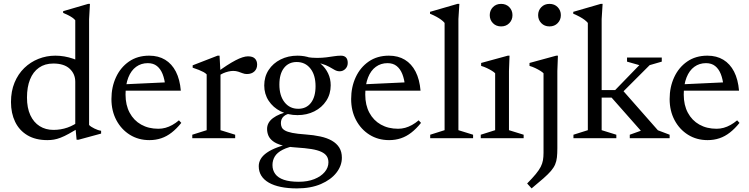

<svg xmlns="http://www.w3.org/2000/svg" viewBox="-20 -730 3958 1014"><path d="M377.5 -298Q377.5 -339.5 348 -367Q318.5 -394.5 261.5 -394.5Q217 -394.5 185.8 -372.5Q154.5 -350.5 138.5 -310.2Q122.5 -270 122.5 -215Q122.5 -160 140.2 -121.8Q158 -83.5 189.5 -63.8Q221 -44 262.5 -44Q301 -44 336.2 -56.2Q371.5 -68.5 405 -94.5V-59Q369 -37.5 344 -23.8Q319 -10 300 -2.8Q281 4.5 264.8 7.2Q248.5 10 230.5 10Q168 10 125 -15.5Q82 -41 60 -86.5Q38 -132 38 -191Q38 -248.5 56.8 -293.8Q75.5 -339 108.2 -370.8Q141 -402.5 183.2 -419.2Q225.5 -436 272.5 -436Q296.5 -436 319.5 -432Q342.5 -428 367 -419.8Q391.5 -411.5 419.5 -397.5L377.5 -369V-623Q371.5 -630.5 362 -637Q352.5 -643.5 340.2 -649.8Q328 -656 313.5 -662V-671L445.5 -709.5H455L450.5 -628.5V-70Q455 -65 462.5 -60.2Q470 -55.5 479 -51Q488 -46.5 497 -43.5Q506 -40.5 514 -39.5V-24.5L394.5 8H384.5L377.5 -68Z M768 -436Q816.5 -436 852 -414.5Q887.5 -393 908.8 -351.8Q930 -310.5 935 -251H629L630 -284.5L887 -296.5L853 -275.5Q849.5 -311.5 838.8 -338.8Q828 -366 809 -381.2Q790 -396.5 760.5 -396.5Q725.5 -396.5 699 -377.2Q672.5 -358 657.8 -321Q643 -284 643 -230.5Q643 -175 664.8 -134.5Q686.5 -94 725.5 -72Q764.5 -50 816.5 -50Q835.5 -50 853.8 -55Q872 -60 890 -70Q908 -80 925 -94.5L937.5 -81Q912.5 -50 886.5 -29.8Q860.5 -9.5 831.5 0.2Q802.5 10 769 10Q711 10 665.8 -18.2Q620.5 -46.5 594.5 -95.5Q568.5 -144.5 568.5 -207Q568.5 -270 592.5 -322Q616.5 -374 661.2 -405Q706 -436 768 -436Z M1289.5 -432.5Q1315 -432.5 1326.5 -420.5Q1338 -408.5 1338 -389Q1338 -366.5 1323.5 -352.8Q1309 -339 1283.5 -339Q1272.5 -339 1261.5 -343.2Q1250.5 -347.5 1238.2 -351.5Q1226 -355.5 1211.5 -355.5Q1200 -355.5 1186 -352.2Q1172 -349 1158.5 -343Q1145 -337 1135 -329L1124 -346.5Q1153.5 -368.5 1178.2 -384.5Q1203 -400.5 1223.5 -411.2Q1244 -422 1260.5 -427.2Q1277 -432.5 1289.5 -432.5ZM1144.5 -344.5V-42.5L1222 -18.5V0H995.5V-18.5L1071.5 -42.5V-337Q1065 -344 1054.8 -349.5Q1044.5 -355 1030.2 -360.8Q1016 -366.5 997.5 -372.5V-385L1129 -436H1139.5Z M1548 265Q1500.5 265 1463 257.2Q1425.5 249.5 1399.5 234.5Q1373.5 219.5 1360 197.8Q1346.5 176 1346.5 147.5Q1346.5 127.5 1357 109.5Q1367.5 91.5 1389.8 76Q1412 60.5 1446.2 47.8Q1480.5 35 1528.5 25H1554V37Q1502.5 45.5 1473 60.8Q1443.5 76 1431.2 96.5Q1419 117 1419 141.5Q1419 169 1433.8 189Q1448.5 209 1479.2 219.5Q1510 230 1558 230Q1604.5 230 1639.8 216Q1675 202 1694.8 178.5Q1714.5 155 1714.5 127.5Q1714.5 108 1705.5 94.5Q1696.5 81 1676.8 71.8Q1657 62.5 1624.8 57.2Q1592.5 52 1545.5 49Q1498.5 46 1468.2 37.2Q1438 28.5 1421 15.2Q1404 2 1397.2 -14.5Q1390.5 -31 1390.5 -49Q1390.5 -83 1422 -106.5Q1453.5 -130 1507 -141L1519.5 -132Q1492.5 -128.5 1478 -115.2Q1463.5 -102 1463.5 -80Q1463.5 -68 1467.8 -58.2Q1472 -48.5 1484.8 -41Q1497.5 -33.5 1523.5 -28.2Q1549.5 -23 1593 -20Q1636.5 -17 1672 -9.2Q1707.5 -1.5 1732.8 13Q1758 27.5 1771.8 49.5Q1785.5 71.5 1785.5 103Q1785.5 145 1756.8 182Q1728 219 1674.8 242Q1621.5 265 1548 265ZM1551 -122Q1502 -122 1462 -142.2Q1422 -162.5 1398.8 -198Q1375.5 -233.5 1375.5 -278.5Q1375.5 -325 1398.8 -360.5Q1422 -396 1462 -416Q1502 -436 1551 -436Q1588 -436 1619.8 -424.5Q1651.5 -413 1675.5 -391.8Q1699.5 -370.5 1713 -342Q1726.5 -313.5 1726.5 -279.5Q1726.5 -233.5 1703.2 -197.8Q1680 -162 1640.2 -142Q1600.5 -122 1551 -122ZM1555 -155.5Q1598 -155.5 1622.2 -187Q1646.5 -218.5 1646.5 -274.5Q1646.5 -334 1619.2 -368.2Q1592 -402.5 1547 -402.5Q1504.5 -402.5 1480 -371.2Q1455.5 -340 1455.5 -283.5Q1455.5 -224.5 1482.8 -190Q1510 -155.5 1555 -155.5ZM1612.5 -400.5 1596.5 -429Q1629 -424 1655.5 -424.2Q1682 -424.5 1703.8 -427.2Q1725.5 -430 1744.5 -433Q1763.5 -436 1780.5 -436Q1798 -436 1807.2 -426.5Q1816.5 -417 1816.5 -397.5Q1816.5 -379 1804 -366.2Q1791.5 -353.5 1774 -353.5Q1760 -353.5 1747.2 -360.8Q1734.5 -368 1718 -377.5Q1701.5 -387 1676.2 -394Q1651 -401 1612.5 -400.5Z M2034 -436Q2082.5 -436 2118 -414.5Q2153.5 -393 2174.8 -351.8Q2196 -310.5 2201 -251H1895L1896 -284.5L2153 -296.5L2119 -275.5Q2115.5 -311.5 2104.8 -338.8Q2094 -366 2075 -381.2Q2056 -396.5 2026.5 -396.5Q1991.5 -396.5 1965 -377.2Q1938.5 -358 1923.8 -321Q1909 -284 1909 -230.5Q1909 -175 1930.8 -134.5Q1952.5 -94 1991.5 -72Q2030.5 -50 2082.5 -50Q2101.5 -50 2119.8 -55Q2138 -60 2156 -70Q2174 -80 2191 -94.5L2203.5 -81Q2178.5 -50 2152.5 -29.8Q2126.5 -9.5 2097.5 0.2Q2068.5 10 2035 10Q1977 10 1931.8 -18.2Q1886.5 -46.5 1860.5 -95.5Q1834.5 -144.5 1834.5 -207Q1834.5 -270 1858.5 -322Q1882.5 -374 1927.2 -405Q1972 -436 2034 -436Z M2401 -42.5 2478.5 -18.5V0H2252V-18.5L2328 -42.5V-609Q2321.5 -617 2311 -625Q2300.5 -633 2285.5 -641.2Q2270.5 -649.5 2251 -657.5V-667.5L2396 -709.5H2406L2401 -629.5Z M2626.5 -590.5Q2600 -590.5 2583.2 -607.8Q2566.5 -625 2566.5 -650Q2566.5 -675 2583.2 -692.2Q2600 -709.5 2626.5 -709.5Q2653 -709.5 2669.8 -692.2Q2686.5 -675 2686.5 -650Q2686.5 -625 2669.8 -607.8Q2653 -590.5 2626.5 -590.5ZM2671 -436 2668 -355V-42.5L2745.5 -18.5V0H2519V-18.5L2595 -42.5V-343Q2589.5 -349 2577.8 -356.2Q2566 -363.5 2551.2 -370.5Q2536.5 -377.5 2521 -382V-397.5L2662 -436Z M2882 -590.5Q2855.5 -590.5 2838.8 -607.8Q2822 -625 2822 -650Q2822 -675 2838.8 -692.2Q2855.5 -709.5 2882 -709.5Q2908.5 -709.5 2925.2 -692.2Q2942 -675 2942 -650Q2942 -625 2925.2 -607.8Q2908.5 -590.5 2882 -590.5ZM2850.5 -343Q2845 -349 2833.2 -356.2Q2821.5 -363.5 2806.8 -370.5Q2792 -377.5 2776.5 -382V-397.5L2917.5 -436H2926.5L2923.5 -355V53Q2923.5 81 2921.2 101.2Q2919 121.5 2911.8 138.5Q2904.5 155.5 2889.8 172.8Q2875 190 2850 212Q2825 234 2787.5 265L2764 239Q2792.5 210 2809.8 189Q2827 168 2835.8 150.8Q2844.5 133.5 2847.5 116.2Q2850.5 99 2850.5 77Z M3259.5 -234.5 3267 -255 3454.5 -42 3516.5 -18.5V0H3306V-18.5L3364.5 -39.5L3210 -214.5H3144V-254.5H3229L3356.5 -386L3291.5 -404.5V-426H3475V-404.5L3411 -386ZM3157.5 -42.5 3235 -18.5V0H3008.5V-18.5L3084.5 -42.5V-609Q3078 -617 3067.5 -625Q3057 -633 3042 -641.2Q3027 -649.5 3007.5 -657.5V-667.5L3152.5 -709.5H3162.5L3157.5 -629.5Z M3716 -436Q3764.5 -436 3800 -414.5Q3835.5 -393 3856.8 -351.8Q3878 -310.5 3883 -251H3577L3578 -284.5L3835 -296.5L3801 -275.5Q3797.5 -311.5 3786.8 -338.8Q3776 -366 3757 -381.2Q3738 -396.5 3708.5 -396.5Q3673.5 -396.5 3647 -377.2Q3620.5 -358 3605.8 -321Q3591 -284 3591 -230.5Q3591 -175 3612.8 -134.5Q3634.5 -94 3673.5 -72Q3712.5 -50 3764.5 -50Q3783.5 -50 3801.8 -55Q3820 -60 3838 -70Q3856 -80 3873 -94.5L3885.5 -81Q3860.5 -50 3834.5 -29.8Q3808.5 -9.5 3779.5 0.2Q3750.5 10 3717 10Q3659 10 3613.8 -18.2Q3568.5 -46.5 3542.5 -95.5Q3516.5 -144.5 3516.5 -207Q3516.5 -270 3540.5 -322Q3564.5 -374 3609.2 -405Q3654 -436 3716 -436Z"/></svg>

Font: Newsreader 16pt
Style: Regular
Weight: 400
Designer: Hugues Gentile
Foundry: Production Type
Version: Version 1.003